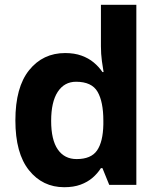

<svg xmlns="http://www.w3.org/2000/svg" viewBox="-20 -780 673 810"><path d="M251 9.8Q159.7 9.8 102.3 -61.8Q44.9 -133.3 44.9 -272Q44.9 -412.1 103 -484.1Q161.1 -556.2 254.9 -556.2Q293.9 -556.2 323.7 -545.4Q353.5 -534.7 375.2 -516.6Q397 -498.5 412.1 -476.1H417Q414.1 -491.7 409.9 -522.2Q405.8 -552.7 405.8 -585V-759.8H555.2V0H440.9L412.1 -70.8H405.8Q391.6 -48.3 370.4 -30Q349.1 -11.7 319.8 -1Q290.5 9.8 251 9.8ZM303.2 -108.9Q364.3 -108.9 389.4 -145.3Q414.6 -181.6 416 -254.9V-271Q416 -350.6 391.6 -392.8Q367.2 -435.1 300.8 -435.1Q251.5 -435.1 223.6 -392.6Q195.8 -350.1 195.8 -270Q195.8 -189.9 223.9 -149.4Q252 -108.9 303.2 -108.9Z"/></svg>

Font: Wonky
Style: Regular
Weight: 400
Designer: Monotype Design Team
Foundry: Monotype Imaging Inc.
Version: Version 3.000